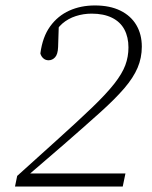

<svg xmlns="http://www.w3.org/2000/svg" viewBox="-20 -684 557 704"><path d="M35 0 43 -39 186 -168Q266 -240 318 -290Q370 -340 399 -377Q428 -414 439.5 -445Q451 -476 451 -510Q451 -548 436 -576Q421 -604 390.5 -619Q360 -634 316 -634Q286 -634 258 -625Q230 -616 208.5 -597.5Q187 -579 176 -549L196 -604L193 -511Q192 -485 182 -474Q172 -463 158 -463Q147 -463 139 -470Q131 -477 128 -488Q136 -549 164 -587.5Q192 -626 234 -645Q276 -664 328 -664Q383 -664 421.5 -645Q460 -626 480 -592Q500 -558 500 -513Q500 -472 484.5 -435.5Q469 -399 435.5 -360Q402 -321 347.5 -272Q293 -223 215 -155L78 -37L86 -60V-48H440L430 0Z"/></svg>

Font: Source Serif 4 18pt Light
Style: Italic
Weight: 300
Italic angle: -12°
Designer: Frank Grießhammer
Foundry: Adobe Systems Incorporated
Version: Version 4.004;hotconv 1.0.116;makeotfexe 2.5.65601